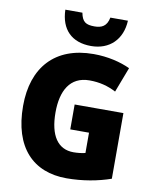

<svg xmlns="http://www.w3.org/2000/svg" viewBox="-101 -1023 888 1109"><g transform="rotate(10 343.0 -469.0)"><path d="M558 -948H455C445 -896 415 -882 373 -882C323 -882 301 -895 291 -948H191C194 -833 259 -767 373 -767C482 -767 553 -838 558 -948ZM339 -418V-272H449V-153C432 -148 401 -145 380 -145C288 -145 238 -218 238 -354C238 -480 285 -570 400 -570C458 -570 509 -557 556 -532L612 -679C557 -705 481 -724 397 -724C171 -724 47 -585 47 -359C47 -114 171 10 366 10C461 10 551 -7 625 -33V-418Z"/></g></svg>

Font: Noto Sans Devanagari SemiCondensed Black
Style: Regular
Weight: 900
Width: 4
Designer: Jelle Bosma - Monotype Design Team
Foundry: Monotype Imaging Inc.
Version: Version 2.004